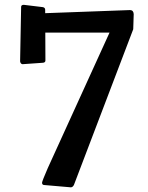

<svg xmlns="http://www.w3.org/2000/svg" viewBox="-20 -782 623 807"><path d="M74.7 -512.2Q66.4 -513.2 64.5 -523.9L68.8 -752.9Q68.8 -761.7 80.1 -761.7L160.2 -752Q169.9 -750 169.9 -740.7V-726.6L526.9 -739.7Q541 -739.3 542 -722.7L540 -659.2L291 -5.4Q286.6 4.4 278.3 5.4L165 -4.4Q157.2 -4.9 156.7 -13.7Q156.7 -20 180.7 -75.2L440.4 -645H170.4L170.9 -527.8Q170.9 -518.6 159.2 -518.1Z"/></svg>

Font: Wellfleet
Style: Regular
Weight: 400
Designer: Riccardo De Franceschi
Foundry: Riccardo De Franceschi
Version: Version 1.002